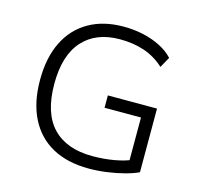

<svg xmlns="http://www.w3.org/2000/svg" viewBox="-105 -826 988 947"><g transform="rotate(15 389.5 -352.5)"><path d="M427 8Q318 8 241 -34Q164 -76 123 -157Q82 -238 82 -353Q82 -466 121.5 -546.5Q161 -627 235.5 -670Q310 -713 413 -713Q466 -713 513.5 -702.5Q561 -692 601 -672Q641 -652 669 -622L639 -568Q593 -610 537 -629Q481 -648 412 -648Q290 -648 222.5 -573Q155 -498 155 -353Q155 -203 225.5 -129.5Q296 -56 428 -56Q488 -56 540.5 -65.5Q593 -75 634 -93L611 -44V-302H425V-365H676V-40Q649 -27 607.5 -16Q566 -5 519 1.5Q472 8 427 8Z"/></g></svg>

Font: Nunito Sans 7pt Light
Style: Regular
Weight: 300
Designer: Vernon Adams
Foundry: Vernon Adams
Version: Version 3.101;gftools[0.9.27]